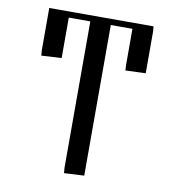

<svg xmlns="http://www.w3.org/2000/svg" viewBox="-82 -512 801 879"><g transform="rotate(10 318.5 -72.5)"><path d="M76.2 -243.2V-439H561L563 -415V-221.2L469.2 -217.8L467.8 -241.2V-411.1H367.2V289.1L273.9 293.9L272 269V-411.1H171.9V-223.1L78.1 -217.8Z"/></g></svg>

Font: Dehuti
Style: Bold
Weight: 700
Version: Version 1.2